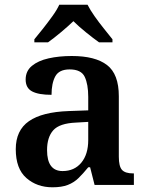

<svg xmlns="http://www.w3.org/2000/svg" viewBox="-20 -786 626 816"><path d="M203 10Q137 10 92 -29.5Q47 -69 47 -152Q47 -232 103 -271Q159 -310 272 -314L355 -317V-374Q355 -428 340 -459.5Q325 -491 276 -491Q231 -491 215 -461.5Q199 -432 199 -383Q144 -383 116.5 -397.5Q89 -412 89 -448Q89 -484 115.5 -506Q142 -528 186.5 -538Q231 -548 285 -548Q385 -548 435 -509.5Q485 -471 485 -377V-120Q485 -79 498.5 -64Q512 -49 546 -49H549V0H382L363 -75H355Q333 -48 313.5 -29Q294 -10 268 0Q242 10 203 10ZM246 -59Q296 -59 325.5 -94.5Q355 -130 355 -191V-268L303 -265Q233 -262 206.5 -232.5Q180 -203 180 -148Q180 -59 246 -59ZM126 -619Q142 -638 162.5 -664Q183 -690 202.5 -717Q222 -744 232 -766H352Q363 -744 382 -717Q401 -690 422 -664Q443 -638 458 -619V-606H401Q377 -623 345.5 -648.5Q314 -674 292 -696Q269 -674 238.5 -648.5Q208 -623 184 -606H126Z"/></svg>

Font: Noto Serif Malayalam SemiBold
Style: Regular
Weight: 600
Designer: Indian type Foundry, Jelle Bosma, Monotype Design Team
Foundry: Monotype Imaging Inc.
Version: Version 2.104; ttfautohint (v1.8.4.7-5d5b)